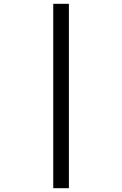

<svg xmlns="http://www.w3.org/2000/svg" viewBox="-20 -843 640 1006"><path d="M259 143V-823H341V143Z"/></svg>

Font: Iosevka SS04 Extended
Style: Regular
Weight: 400
Width: 7
Monospace: yes
Designer: Belleve Invis
Foundry: Belleve Invis
Version: Version 19.0.0; ttfautohint (v1.8.4)